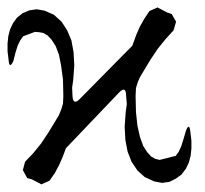

<svg xmlns="http://www.w3.org/2000/svg" viewBox="-29 -515 549 514"><path d="M64.5 -429.7 33.2 -418 25.4 -407.2 18.6 -393.6 12.7 -375 6.8 -351.6Q-3.9 -329.1 -5.9 -353.5L-8.8 -377.9V-398.4L-6.8 -418L-2 -436.5L5.9 -453.1L16.6 -467.8L31.2 -479.5L49.8 -487.3L69.3 -490.2L90.8 -486.3L115.2 -475.6L135.7 -457L150.4 -434.6L162.1 -407.2L168 -375L169.9 -339.8L167 -300.8L164.1 -280.3L165 -259.8Q166 -230.5 185.5 -251L325.2 -392.6L335.9 -421.9L345.7 -444.3L357.4 -464.8L371.1 -485.4L392.6 -495.1L418.9 -481.4L430.7 -477.5L442.4 -457L435.5 -433.6L414.1 -410.2L393.6 -384.8L374 -355.5L345.7 -308.6L339.8 -294.9L335 -279.3L334 -257.8L335 -214.8L338.9 -178.7L345.7 -148.4L354.5 -124L365.2 -107.4L376 -95.7L386.7 -89.8L398.4 -86.9L441.4 -97.7L449.2 -108.4L456.1 -123L461.9 -141.6L468.8 -165Q477.5 -187.5 480.5 -163.1L483.4 -138.7V-117.2L481.4 -97.7L476.6 -80.1L468.8 -63.5L457 -47.9L442.4 -37.1L424.8 -28.3L405.3 -25.4L383.8 -29.3L358.4 -41L338.9 -58.6L323.2 -82L312.5 -109.4L306.6 -140.6L304.7 -175.8L307.6 -215.8L310.5 -236.3L308.6 -257.8Q308.6 -287.1 289.1 -266.6L147.5 -118.2L138.7 -94.7L128.9 -72.3L117.2 -50.8L103.5 -31.2L82 -21.5L55.7 -35.2L43.9 -38.1L32.2 -59.6L38.1 -82L60.5 -105.5L81.1 -130.9L100.6 -160.2L128.9 -207L134.8 -221.7L139.6 -237.3L140.6 -257.8L139.6 -301.8L134.8 -337.9L128.9 -368.2L120.1 -391.6L109.4 -408.2L98.6 -419.9L86.9 -426.8L76.2 -428.7Z"/></svg>

Font: B2 Hana
Style: Regular
Weight: 500
Version: 2020-08-05; (max)